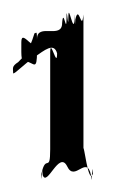

<svg xmlns="http://www.w3.org/2000/svg" viewBox="-20 -805 180 306"><path d="M35 -714C51 -725 66 -738 71 -720C71 -694 60 -747 60 -721V-567C60 -528 53 -561 46 -528C46 -502 48 -552 48 -526C55 -506 74 -566 87 -540C99 -514 118 -559 125 -526C125 -500 128 -554 128 -528C121 -508 113 -581 113 -567V-782C110 -752 106 -800 100 -774C100 -748 99 -800 99 -774C97 -748 89 -803 89 -778C89 -752 86 -802 86 -776C86 -748 81 -795 79 -768C79 -742 39 -769 39 -743C39 -713 14 -762 14 -738C14 -712 13 -707 22 -707C34 -705 39 -691 39 -723C39 -761 39 -752 35 -752C31 -739 25 -721 9 -706C-2 -699 1 -696 1 -688C5 -688 17 -702 35 -714Z"/></svg>

Font: Hussar Przerywany
Style: Regular
Weight: 400
Foundry: Cannot Into Space Fonts
Version: Version 0.982